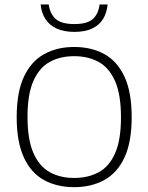

<svg xmlns="http://www.w3.org/2000/svg" viewBox="-20 -806 644 834"><path d="M302 7Q227.5 7 171.2 -23.8Q115 -54.5 83.8 -121.8Q52.5 -189 52.5 -297Q52.5 -405.5 84 -472.8Q115.5 -540 171.8 -571Q228 -602 302 -602Q377 -602 433.2 -571Q489.5 -540 520.8 -472.8Q552 -405.5 552 -297Q552 -189 520.8 -122Q489.5 -55 433 -24Q376.5 7 302 7ZM302 -33Q363 -33 409 -58Q455 -83 480.2 -140.8Q505.5 -198.5 505.5 -296Q505.5 -395 480 -453.2Q454.5 -511.5 408.8 -536.8Q363 -562 302 -562Q241.5 -562 196 -537Q150.5 -512 125 -454.2Q99.5 -396.5 99.5 -299Q99.5 -200 125 -141.8Q150.5 -83.5 196 -58.2Q241.5 -33 302 -33ZM303 -667.5Q257 -667.5 225.5 -682.2Q194 -697 177 -723.8Q160 -750.5 156.5 -786.5H191.5Q197.5 -745 222.5 -723.2Q247.5 -701.5 303 -701.5Q358.5 -701.5 383 -723.2Q407.5 -745 412.5 -786.5H447.5Q444 -750 427.5 -723.2Q411 -696.5 380 -682Q349 -667.5 303 -667.5Z"/></svg>

Font: Encode Sans SC Condensed Thin ExtraLight
Style: Regular
Weight: 250
Version: Version 3.002